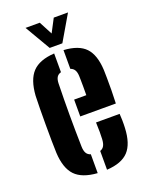

<svg xmlns="http://www.w3.org/2000/svg" viewBox="-146 -847 717 930"><g transform="rotate(-20 212.0 -381.5)"><path d="M38.2 -152Q37.2 -176.1 36.7 -214.9Q36.2 -253.7 36.2 -297.5Q36.2 -341.3 36.7 -381.1Q37.2 -420.9 38.2 -446.3Q43.7 -527.6 79.7 -565.6Q115.7 -603.6 192.7 -608.3V-511.8Q177.7 -507.7 170.7 -496.4Q163.7 -485.1 163.1 -464.9Q162.1 -424 161.6 -383.2Q161.1 -342.4 161.1 -301.6Q161.1 -260.7 161.6 -220.2Q162.1 -179.8 163.1 -139.1Q163.7 -117.2 170.7 -105.2Q177.6 -93.2 192.7 -88.6V8.5Q114.5 3.2 78.5 -34.3Q42.5 -71.9 38.2 -152ZM240.8 8.5V-88.2Q254.7 -92.9 261.4 -105Q268.2 -117.1 269.3 -139.1Q270.3 -153.1 270.2 -175.4Q270.2 -197.7 269 -224.9H390.6Q391.7 -214.6 392.2 -192Q392.6 -169.5 391.6 -152Q388 -71.5 352.8 -33.7Q317.6 4.1 240.8 8.5ZM207.2 -278.4V-365.2H270Q270.3 -388.4 270.2 -408.8Q270 -429.3 269.8 -444Q269.5 -458.8 269.3 -464.9Q268.4 -484.4 261.5 -495.6Q254.6 -506.9 240.8 -511.4V-608.1Q317.6 -603.6 352.6 -566.7Q387.6 -529.7 391.6 -451.1Q392.1 -438.8 392.4 -410.4Q392.7 -382 392.5 -346.8Q392.2 -311.7 390.6 -278.4ZM181.6 -640.9 104.8 -772.1H178.2L214.3 -703.4L250.3 -772.1H323.7L246.9 -640.9Z"/></g></svg>

Font: Big Shoulders Stencil Display SC Thin
Style: Regular
Weight: 100
Designer: Patric King
Foundry: XO Type Co
Version: Version 2.001